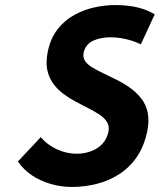

<svg xmlns="http://www.w3.org/2000/svg" viewBox="-20 -730 634 762"><path d="M539 -554 594 -673Q573 -686 547 -694.5Q521 -703 493 -706.5Q465 -710 437 -710Q398 -710 356 -701Q314 -692 275.5 -671Q237 -650 209 -614.5Q181 -579 170 -527Q161 -484 167.5 -453Q174 -422 191 -398.5Q208 -375 231.5 -357.5Q255 -340 281.5 -326Q308 -312 332.5 -299.5Q357 -287 376.5 -274Q396 -261 405.5 -244Q415 -227 410 -205Q405 -184 393.5 -168Q382 -152 365 -141.5Q348 -131 327.5 -125.5Q307 -120 285 -120Q256 -120 229.5 -128.5Q203 -137 180.5 -151.5Q158 -166 142 -186L51 -89Q74 -56 107 -34Q140 -12 181 0Q222 12 265 12Q315 12 363 0Q411 -12 452 -38Q493 -64 522 -105.5Q551 -147 564 -207Q573 -249 566.5 -281.5Q560 -314 542 -337.5Q524 -361 499.5 -379Q475 -397 447.5 -411Q420 -425 394.5 -437Q369 -449 348.5 -461Q328 -473 318 -487.5Q308 -502 312 -521Q316 -539 326.5 -551Q337 -563 352 -569.5Q367 -576 384 -579Q401 -582 417 -582Q440 -582 461 -578.5Q482 -575 501.5 -569Q521 -563 539 -554Z"/></svg>

Font: Advent Pro ExtraBold
Style: Italic
Weight: 800
Italic angle: -12°
Version: Version 3.000